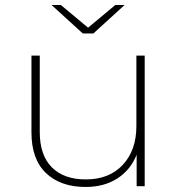

<svg xmlns="http://www.w3.org/2000/svg" viewBox="-20 -740 706 763"><path d="M320 3Q221 3 163 -52Q105 -107 105 -214V-519H138V-216Q138 -123 186 -75Q234 -27 321 -27Q414 -27 468 -85Q522 -143 522 -239V-519H555V0H523V-125Q499 -65 446.5 -31Q394 3 320 3ZM309 -607 185 -720H222L330 -630L438 -720H475L351 -607Z"/></svg>

Font: Montserrat ExtraLight
Style: Regular
Weight: 200
Designer: Julieta Ulanovsky
Foundry: Julieta Ulanovsky
Version: Version 9.000; ttfautohint (v1.8.4.7-5d5b)